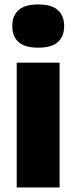

<svg xmlns="http://www.w3.org/2000/svg" viewBox="-20 -824 336 844"><path d="M53.5 0V-548.5H242V0ZM148 -614.5Q89 -614.5 61.5 -639.2Q34 -664 34 -709.5Q34 -754.5 61.5 -779.5Q89 -804.5 148 -804.5Q207 -804.5 234.5 -779.5Q262 -754.5 262 -709.5Q262 -664 234.5 -639.2Q207 -614.5 148 -614.5Z"/></svg>

Font: Encode Sans XBd
Style: Regular
Weight: 800
Designer: Multiple Designers
Foundry: Impallari Type
Version: Version 3.002; ttfautohint (v1.8.3) -l 8 -r 50 -G 200 -x 14 